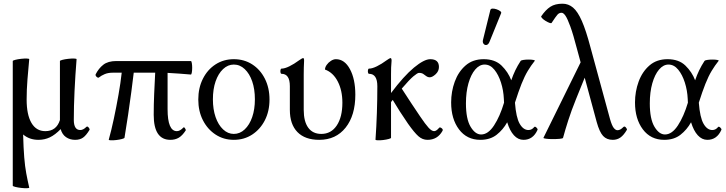

<svg xmlns="http://www.w3.org/2000/svg" viewBox="-20 -745 3925 1038"><path d="M138 269Q139 272 126 272.5Q113 273 95 271Q77 269 63 265.5Q49 262 49 259V-415Q49 -418 62.5 -421.5Q76 -425 94 -427Q112 -429 125 -428.5Q138 -428 138 -425Q133 -373 128.5 -316Q124 -259 124 -207Q124 -125 150 -80.5Q176 -36 225 -36Q285 -36 304 -96V-415Q304 -418 317.5 -421.5Q331 -425 349 -427Q367 -429 380.5 -428.5Q394 -428 394 -425Q387 -338 383 -253.5Q379 -169 379 -97Q379 -42 414 -42Q430 -42 447 -59Q452 -64 459 -56Q466 -48 464 -43Q446 -13 429 -1Q412 11 386 11Q358 11 337 -3.5Q316 -18 308 -47Q278 -16 249.5 -2.5Q221 11 188 11Q139 11 105 -18Q107 56 111 105.5Q115 155 122 192.5Q129 230 138 269Z M568 10Q582 -40 595.5 -103.5Q609 -167 620.5 -232Q632 -297 638 -352H589Q564 -352 545.5 -344Q527 -336 516 -327Q511 -322 503 -329Q495 -336 497 -343Q513 -375 538.5 -395Q564 -415 609 -415H1012Q1015 -415 1017 -404Q1019 -393 1019 -378.5Q1019 -364 1017 -353Q1015 -342 1012 -342Q981 -345 949.5 -347Q918 -349 886 -351V-155Q886 -36 936 -36Q953 -36 971 -55Q975 -60 980.5 -51Q986 -42 984 -40Q966 -12 946.5 -0.5Q927 11 901 11Q811 11 811 -124Q811 -180 813.5 -237.5Q816 -295 819 -352H703Q698 -308 690 -248.5Q682 -189 672.5 -124Q663 -59 653 0Q652 3 639 6.5Q626 10 609 12Q592 14 579.5 13.5Q567 13 568 10Z M1244 11Q1189 11 1145.5 -17.5Q1102 -46 1077 -95Q1052 -144 1052 -207Q1052 -270 1077 -319.5Q1102 -369 1145.5 -397Q1189 -425 1244 -425Q1300 -425 1343.5 -397Q1387 -369 1412 -319.5Q1437 -270 1437 -207Q1437 -144 1412 -95Q1387 -46 1343.5 -17.5Q1300 11 1244 11ZM1244 -21Q1277 -21 1303 -45.5Q1329 -70 1343.5 -112Q1358 -154 1358 -208Q1358 -263 1343.5 -305Q1329 -347 1303 -371.5Q1277 -396 1244 -396Q1212 -396 1186 -371.5Q1160 -347 1145.5 -305Q1131 -263 1131 -208Q1131 -154 1145.5 -112Q1160 -70 1186 -45.5Q1212 -21 1244 -21Z M1706 11Q1629 11 1588 -31Q1547 -73 1547 -151V-279Q1547 -346 1502 -346Q1498 -346 1496.5 -353Q1495 -360 1496.5 -367Q1498 -374 1502 -374Q1519 -374 1544.5 -386.5Q1570 -399 1597 -419Q1614 -431 1619 -431Q1624 -431 1624 -417Q1623 -399 1622.5 -380Q1622 -361 1622 -342V-151Q1622 -88 1646.5 -54.5Q1671 -21 1717 -21Q1770 -21 1800.5 -66.5Q1831 -112 1831 -190Q1831 -256 1806 -304.5Q1781 -353 1737 -369Q1737 -381 1746 -394Q1755 -407 1769 -416Q1783 -425 1796 -425Q1843 -425 1872 -371Q1901 -317 1901 -233Q1901 -121 1848.5 -55Q1796 11 1706 11Z M2010 10Q2015 -60 2017.5 -134.5Q2020 -209 2020 -279Q2020 -346 1975 -346Q1971 -346 1969.5 -353Q1968 -360 1969.5 -367Q1971 -374 1975 -374Q1992 -374 2017.5 -386.5Q2043 -399 2070 -419Q2087 -431 2091 -431Q2097 -431 2097 -417Q2095 -399 2094.5 -380Q2094 -361 2094 -342V-242Q2163 -334 2218 -379.5Q2273 -425 2306 -425Q2353 -425 2353 -383Q2353 -360 2335 -343.5Q2317 -327 2303 -327Q2293 -327 2285 -333Q2277 -339 2268.5 -345Q2260 -351 2245 -351Q2237 -351 2215 -332.5Q2193 -314 2152 -266Q2177 -227 2202.5 -188.5Q2228 -150 2251 -116Q2280 -73 2297 -54.5Q2314 -36 2327 -36Q2339 -36 2354 -54Q2358 -59 2367.5 -52Q2377 -45 2372 -37Q2345 11 2291 11Q2264 11 2242 -8.5Q2220 -28 2186 -76Q2164 -108 2143 -140.5Q2122 -173 2103 -205Q2098 -199 2094 -193V0Q2094 3 2081 6.5Q2068 10 2051.5 12Q2035 14 2022.5 13.5Q2010 13 2010 10Z M2577 11Q2504 11 2461.5 -45.5Q2419 -102 2419 -191Q2419 -250 2438.5 -303.5Q2458 -357 2497 -391Q2536 -425 2595 -425Q2656 -425 2691.5 -390.5Q2727 -356 2744 -311Q2754 -340 2766 -365Q2778 -390 2795 -416Q2797 -419 2809.5 -421Q2822 -423 2837.5 -423Q2853 -423 2863.5 -421Q2874 -419 2871 -416Q2851 -391 2833.5 -362Q2816 -333 2799.5 -291.5Q2783 -250 2764 -190Q2770 -110 2789.5 -76Q2809 -42 2837 -42Q2855 -42 2868 -58Q2872 -63 2880 -55.5Q2888 -48 2886 -43Q2862 11 2810 11Q2781 11 2758.5 -13.5Q2736 -38 2722 -84Q2700 -44 2665 -16.5Q2630 11 2577 11ZM2499 -186Q2499 -102 2524 -60Q2549 -18 2581 -18Q2619 -18 2651 -67Q2683 -116 2705 -190Q2704 -199 2704 -210Q2702 -256 2688.5 -298.5Q2675 -341 2652.5 -368.5Q2630 -396 2600 -396Q2572 -396 2549 -369Q2526 -342 2512.5 -294.5Q2499 -247 2499 -186ZM2626 -518Q2620 -504 2610.5 -502Q2601 -500 2594.5 -508Q2588 -516 2591 -529L2631 -691Q2633 -698 2642.5 -698.5Q2652 -699 2664 -695Q2676 -691 2684 -685Q2692 -679 2689 -673Z M2918 0 3119 -408 3100 -478Q3079 -559 3063.5 -601.5Q3048 -644 3037 -660Q3026 -676 3016 -676Q3003 -676 2994 -666Q2985 -656 2962 -621Q2960 -618 2950.5 -621.5Q2941 -625 2929.5 -632Q2918 -639 2911 -646.5Q2904 -654 2906 -657Q2930 -692 2955.5 -708.5Q2981 -725 3021 -725Q3053 -725 3078 -704Q3103 -683 3125.5 -632Q3148 -581 3172 -490L3278 -101Q3288 -66 3298 -53.5Q3308 -41 3318 -41Q3326 -41 3333.5 -45Q3341 -49 3351 -59Q3357 -64 3364 -55.5Q3371 -47 3369 -43Q3352 -14 3334 -1.5Q3316 11 3293 11Q3260 11 3240.5 -10Q3221 -31 3206 -85L3141 -325L3094 -209Q3069 -147 3052 -94Q3035 -41 3024 0Q3023 4 3006 5.5Q2989 7 2968 7Q2947 7 2932 5Q2917 3 2918 0Z M3571 11Q3498 11 3455.5 -45.5Q3413 -102 3413 -191Q3413 -250 3432.5 -303.5Q3452 -357 3491 -391Q3530 -425 3589 -425Q3650 -425 3685.5 -390.5Q3721 -356 3738 -311Q3748 -340 3760 -365Q3772 -390 3789 -416Q3791 -419 3803.5 -421Q3816 -423 3831.5 -423Q3847 -423 3857.5 -421Q3868 -419 3865 -416Q3845 -391 3827.5 -362Q3810 -333 3793.5 -291.5Q3777 -250 3758 -190Q3764 -110 3783.5 -76Q3803 -42 3831 -42Q3849 -42 3862 -58Q3866 -63 3874 -55.5Q3882 -48 3880 -43Q3856 11 3804 11Q3775 11 3752.5 -13.5Q3730 -38 3716 -84Q3694 -44 3659 -16.5Q3624 11 3571 11ZM3493 -186Q3493 -102 3518 -60Q3543 -18 3575 -18Q3613 -18 3645 -67Q3677 -116 3699 -190Q3698 -199 3698 -210Q3696 -256 3682.5 -298.5Q3669 -341 3646.5 -368.5Q3624 -396 3594 -396Q3566 -396 3543 -369Q3520 -342 3506.5 -294.5Q3493 -247 3493 -186Z"/></svg>

Font: Junicode
Style: Regular
Weight: 400
Designer: Peter S. Baker
Version: Version 2.100; ttfautohint (v1.8.4)